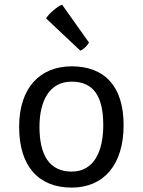

<svg xmlns="http://www.w3.org/2000/svg" viewBox="-20 -809 623 838"><path d="M63.5 -255.4C63.5 -83 148.4 9.8 293 9.8C432.6 9.8 519.5 -89.8 519.5 -262.7C519.5 -434.6 434.6 -519.5 293 -519.5C156.2 -519.5 63.5 -427.7 63.5 -255.4ZM152.3 -255.4C152.3 -369.1 195.8 -452.6 293 -452.6C390.1 -452.6 430.7 -386.2 430.7 -262.7C430.7 -148.4 390.1 -60.1 293 -60.1C195.8 -60.1 152.3 -131.3 152.3 -255.4ZM330.6 -587.9C344.2 -593.3 362.3 -609.9 368.2 -623.5L251 -788.6C232.9 -783.2 189.9 -747.1 181.2 -728.5Z"/></svg>

Font: Basic
Style: Regular
Weight: 400
Designer: Magnus Gaarde
Foundry: Magnus Gaarde
Version: Version 1.001